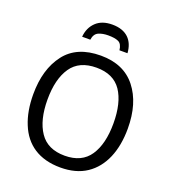

<svg xmlns="http://www.w3.org/2000/svg" viewBox="-164 -1052 1063 1185"><g transform="rotate(20 367.5 -459.5)"><path d="M678.2 -357.9C678.2 -468.8 651.9 -557.6 599.1 -624.5C546.4 -691.4 469.7 -725.1 369.1 -725.1C263.7 -725.1 185.5 -691.4 134.3 -624C83 -556.6 57.1 -468.3 57.1 -358.9C57.1 -285.2 68.4 -220.2 91.3 -165C136.2 -54.2 228 9.8 368.2 9.8C436 9.8 493.2 -5.4 539.1 -36.1C630.9 -97.2 678.2 -211.4 678.2 -357.9ZM150.9 -357.9C150.9 -448.2 168.5 -518.6 203.6 -569.8C238.3 -620.6 293.5 -646 369.1 -646C443.8 -646 498 -620.6 532.7 -569.8C566.9 -518.6 584 -448.2 584 -357.9C584 -268.1 566.9 -197.3 532.2 -145.5C497.6 -93.8 442.9 -67.9 368.2 -67.9C293.5 -67.9 238.3 -93.8 203.6 -145.5C168.5 -197.3 150.9 -268.1 150.9 -357.9ZM370.1 -929.2C324.7 -929.2 289.1 -917 263.2 -892.1C237.3 -867.2 222.7 -835 219.2 -794.9H272.9C276.4 -820.8 287.1 -837.9 305.2 -846.2C323.2 -854 344.2 -857.9 368.2 -857.9C397 -857.9 419.4 -854.5 435.5 -847.2C451.7 -839.8 461.4 -822.3 464.4 -794.9H517.1C511.7 -877.4 463.4 -929.2 370.1 -929.2Z"/></g></svg>

Font: Avrile Sans
Style: Regular
Weight: 400
Designer: Monotype Design Team, Google (font), Stefan Peev (BGR Cyrillic), Cristiano Sobral (main changes)
Foundry: The Avrile Sans Project Authors
Version: Version 3.110